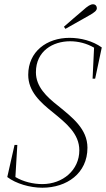

<svg xmlns="http://www.w3.org/2000/svg" viewBox="-20 -864 496 898"><path d="M14 -36C55 -5 120 14 178 14C292 14 389 -53 389 -173C389 -261 318 -315 252 -369C197 -412 148 -459 148 -526C148 -626 228 -671 308 -671C346 -671 386 -661 420 -641L413 -496H425L456 -642C413 -673 357 -687 305 -687C199 -687 112 -623 112 -514C112 -436 169 -385 228 -338C289 -288 351 -239 351 -161C351 -68 273 -3 178 -3C135 -3 89 -14 52 -36L61 -186H48ZM279 -739 286 -729C322 -749 358 -770 394 -790C423 -806 433 -815 433 -826C433 -835 427 -844 415 -844C404 -844 391 -837 366 -814C337 -790 308 -764 279 -739Z"/></svg>

Font: Source Serif 4 Display Light
Style: Italic
Weight: 300
Italic angle: -12°
Designer: Frank Grießhammer
Foundry: Adobe Systems Incorporated
Version: Version 4.004;hotconv 1.0.117;makeotfexe 2.5.65602